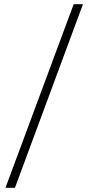

<svg xmlns="http://www.w3.org/2000/svg" viewBox="-20 -750 444 912"><path d="M51 142 374 -730H330L6 142Z"/></svg>

Font: Arima Koshi ExtraLight
Style: Regular
Weight: 275
Designer: Joana Correia and Natanael Gama
Foundry: NDISCOVER
Version: Version 1.019;PS 001.019;hotconv 1.0.88;makeotf.lib2.5.64775